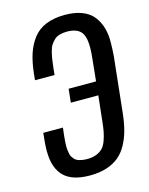

<svg xmlns="http://www.w3.org/2000/svg" viewBox="-123 -905 763 981"><g transform="rotate(-15 259.0 -415.0)"><path d="M229.5 -2Q173.8 -2 135.7 -17.6Q97.7 -33.2 77.1 -64Q56.6 -94.7 50.8 -136.7Q47.9 -158.2 47.9 -182.6Q47.9 -206.5 50.8 -234.4L54.7 -274.4H158.7L154.8 -241.7Q152.8 -223.1 151.9 -212.2Q150.9 -201.2 150.4 -185.5Q149.9 -169.9 150.9 -160.6Q151.9 -151.4 154.1 -139.6Q156.2 -127.9 160.4 -121.1Q164.6 -114.3 171.1 -106.9Q177.7 -99.6 187 -95.7Q196.3 -91.8 209 -89.4Q221.7 -86.9 237.3 -86.9Q265.6 -86.9 286.4 -95.2Q307.1 -103.5 319.8 -116.7Q332.5 -129.9 341.1 -153.1Q349.6 -176.3 354 -199Q358.4 -221.7 361.8 -255.9L376 -386.7H230.5L238.3 -458.5H383.3L395.5 -578.6Q398.9 -608.9 398.9 -632.8Q399.4 -681.6 385.7 -706.1Q366.2 -742.2 306.2 -742.7Q283.7 -742.7 266.4 -737.8Q249 -732.9 237.3 -721.7Q225.6 -710.4 217.5 -698Q209.5 -685.5 204.3 -664.8Q199.2 -644 196.3 -625.7Q193.4 -607.4 190.4 -579.6L187 -544.9H83.5L86.9 -579.6Q93.3 -638.2 107.4 -681.4Q121.6 -724.6 147.5 -758.8Q173.3 -793 215.8 -810.5Q258.3 -828.1 316.4 -828.1Q366.7 -828.1 403.3 -814.7Q439.9 -801.3 461.2 -777.3Q482.4 -753.4 494.4 -720Q506.3 -686.5 507.3 -646.5Q507.3 -638.7 507.3 -630.4Q507.3 -597.7 504.4 -561L473.6 -271.5Q468.3 -220.2 458 -180.4Q447.8 -140.6 429.2 -106.2Q410.6 -71.8 384 -49.6Q357.4 -27.3 318.6 -14.6Q279.8 -2 229.5 -2Z"/></g></svg>

Font: Oswald
Style: Regular
Weight: 400
Designer: Vernon Adams
Foundry: Vernon Adams
Version: 3.0; ttfautohint (v0.94.23-7a4d-dirty) -l 8 -r 50 -G 200 -x 